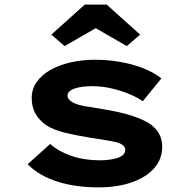

<svg xmlns="http://www.w3.org/2000/svg" viewBox="-20 -800 813 830"><path d="M405.2 10Q306.8 10 227.9 -15Q149 -40 99.4 -90.1L197 -177.7Q233.2 -145.3 288.5 -126.1Q343.9 -107 412.2 -107Q431.6 -107 451 -109.4Q470.4 -111.9 486.5 -116.8Q502.6 -121.8 512 -130.5Q521.4 -139.2 521.4 -152.3Q521.4 -172.3 490.2 -183.1Q468.6 -189 436.5 -194.2Q404.4 -199.5 371.8 -204.4Q308.9 -214.6 260.2 -226.4Q211.5 -238.2 177.8 -259.9Q149.6 -280.6 133.4 -308.5Q117.1 -336.4 117.1 -376.5Q117.1 -415.6 139.2 -446.4Q161.3 -477.3 199.3 -498.4Q237.4 -519.6 286.9 -530.7Q336.4 -541.7 391.7 -541.7Q443.6 -541.7 495.8 -533Q548 -524.3 595 -506.7Q641.9 -489 677.7 -461.2L597.4 -362.5Q572.6 -379.6 537 -394.2Q501.4 -408.9 460.6 -418.2Q419.8 -427.5 377.2 -427.5Q357.8 -427.5 339.5 -425.3Q321.3 -423.2 306 -418.5Q290.6 -413.8 281.2 -405.6Q271.8 -397.4 271.8 -386.3Q271.8 -378.3 277.3 -371.5Q282.8 -364.6 290.8 -359.5Q309.3 -347.8 343.8 -341.6Q378.2 -335.5 420.9 -328.7Q496.7 -316.8 549.4 -299.9Q602.2 -282.9 633.3 -260.8Q657.6 -242 669.4 -218.7Q681.2 -195.3 681.2 -165.5Q681.2 -112 646.5 -72.8Q611.8 -33.6 549.7 -11.8Q487.6 10 405.2 10ZM259.5 -600.7 202 -650.3 346.2 -780H441.4L585.7 -650.3L528.2 -600.7L378.8 -686.9H408.8Z"/></svg>

Font: Lexend Tera
Style: Regular
Weight: 400
Designer: Bonnie Shaver-Troup, Thomas Jockin
Foundry: Lexend
Version: Version 1.007